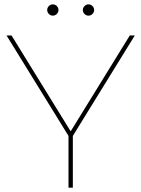

<svg xmlns="http://www.w3.org/2000/svg" viewBox="-20 -863 650 883"><path d="M315 -238 600 -700H577L305 -259L33 -700H10L295 -238V0H315ZM387 -791C401 -791 413 -803 413 -817C413 -831 401 -843 387 -843C373 -843 361 -831 361 -817C361 -803 373 -791 387 -791ZM223 -791C237 -791 249 -803 249 -817C249 -831 237 -843 223 -843C209 -843 197 -831 197 -817C197 -803 209 -791 223 -791Z"/></svg>

Font: Montserrat-Alt1 Thin
Style: Regular
Weight: 100
Designer: Differentunic
Foundry: Differentunic
Version: Version 7.222